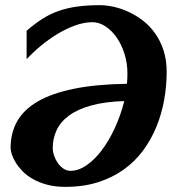

<svg xmlns="http://www.w3.org/2000/svg" viewBox="-20 -707 683 743"><path d="M460.9 -315.9Q385.3 -313.5 332.8 -298.8Q280.3 -284.2 247.1 -259.8Q213.9 -235.4 199 -203.1Q184.1 -170.9 184.1 -133.8Q184.1 -119.6 189.5 -104.2Q194.8 -88.9 203.9 -75.9Q212.9 -63 225.6 -54.4Q238.3 -45.9 252.9 -45.9Q283.2 -45.9 314.2 -66.9Q345.2 -87.9 373 -124.5Q400.9 -161.1 423.8 -210.4Q446.8 -259.8 460.9 -315.9ZM625 -429.2Q625 -374.5 615.2 -320.1Q605.5 -265.6 585.2 -216.3Q564.9 -167 533.7 -124.5Q502.4 -82 458.7 -50.8Q415 -19.5 358.9 -1.7Q302.7 16.1 232.9 16.1Q192.9 16.1 161.6 7.6Q130.4 -1 106.9 -14.4Q83.5 -27.8 67.1 -44.7Q50.8 -61.5 40.5 -78.4Q30.3 -95.2 25.6 -110.1Q21 -125 21 -134.8Q21 -191.9 46.1 -237.1Q71.3 -282.2 125.5 -314Q179.7 -345.7 265.1 -363.3Q350.6 -380.9 471.2 -382.8Q472.2 -392.6 472.7 -402.6Q473.1 -412.6 473.1 -422.9Q473.1 -462.9 461.7 -499Q450.2 -535.2 431.2 -562.3Q412.1 -589.4 387.7 -605.2Q363.3 -621.1 337.9 -621.1Q306.2 -621.1 272 -608.9Q237.8 -596.7 204.3 -576.7Q170.9 -556.6 139.6 -531Q108.4 -505.4 83 -478V-587.9Q113.8 -614.7 143.6 -633.8Q173.3 -652.8 206.8 -664.6Q240.2 -676.3 279.1 -681.6Q317.9 -687 366.2 -687Q391.1 -687 419.9 -680.7Q448.7 -674.3 477.5 -661.1Q506.3 -647.9 533 -627.4Q559.6 -606.9 580.1 -578.1Q600.6 -549.3 612.8 -512.2Q625 -475.1 625 -429.2Z"/></svg>

Font: Charis SIL Am
Style: Bold Italic
Weight: 700
Italic angle: -11°
Foundry: SIL International
Version: Version 5.000